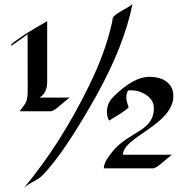

<svg xmlns="http://www.w3.org/2000/svg" viewBox="-20 -819 904 934"><path d="M812.5 -396.5Q823.2 -378.4 823.2 -352.3Q823.2 -326.2 812.7 -303.5Q802.2 -280.8 784.9 -260.7Q767.6 -240.7 745.6 -223.1Q723.6 -205.6 700.7 -189.5Q677.7 -173.3 655.8 -158.2Q633.8 -143.1 616.2 -127.9Q578.1 -95.2 578.1 -66.4H819.8Q813 -65.4 789.6 -44.9Q766.1 -24.4 756.8 -17.1Q734.4 0 724.6 0H484.9Q484.9 -24.4 508.8 -57.6Q532.7 -90.8 552 -108.6Q571.3 -126.5 591.8 -140.1Q612.3 -153.8 632.1 -165.8Q651.9 -177.7 669.4 -189.5Q687 -201.2 700.2 -215.8Q728.5 -247.6 728.5 -291.5Q728.5 -333 690.9 -357.4Q657.2 -379.9 614.7 -379.9Q608.9 -379.9 602.1 -378.9Q594.7 -361.8 594.7 -348.9Q594.7 -335.9 596.4 -328.4Q598.1 -320.8 600.1 -314.2Q602.1 -307.6 603.8 -303Q605.5 -298.3 605.5 -296.9Q605.5 -295.4 599.4 -290.3Q593.3 -285.2 583.7 -278.6Q574.2 -272 563 -264.6Q551.8 -257.3 541 -251Q525.9 -241.2 510.7 -232.4Q500 -252.9 500 -275.4Q500 -317.9 534.7 -351.6Q631.3 -445.3 705.1 -445.3Q783.7 -445.3 812.5 -396.5ZM624.5 -799.3Q584.5 -598.1 448.7 -353.5Q293.5 -77.1 189 31.7Q172.9 47.9 151.9 59.1Q112.3 80.1 96.7 94.7Q275.4 -120.1 412.1 -399.9Q494.6 -567.4 525.9 -713.9Q526.9 -719.2 527.1 -723.4Q527.3 -727.5 530.5 -734.4Q533.7 -741.2 546.1 -750Q558.6 -758.8 573.5 -767.3Q588.4 -775.9 602.5 -783.9Q616.7 -792 624.5 -799.3ZM114.7 -379.4 114.3 -526.4V-652.3L75.2 -624Q67.9 -618.7 60.8 -613.8Q53.7 -608.9 47.9 -605Q35.6 -596.2 34.7 -596.2V-601.6Q34.7 -606 59.6 -622.8Q84.5 -639.6 93.8 -646.5Q114.3 -660.2 119.6 -663.1Q126.5 -667.5 157 -685.5Q187.5 -703.6 209.5 -716.3V-422.4Q209.5 -365.7 171.9 -344.2H321.8Q316.4 -344.2 292.5 -323.2Q268.6 -302.2 258.8 -294.9Q236.8 -277.8 227.1 -277.8H75.7Q87.4 -294.4 95 -304.2Q102.5 -314 106.9 -323.2Q114.7 -339.8 114.7 -379.4Z"/></svg>

Font: Fondamento
Style: Regular
Weight: 400
Version: Version 1.000